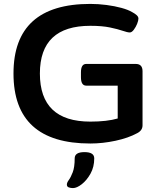

<svg xmlns="http://www.w3.org/2000/svg" viewBox="-20 -727 845 982"><path d="M442 7Q49 7 49 -351Q49 -707 442 -707Q483 -707 525 -701.5Q567 -696 601.5 -686.5Q636 -677 656 -665Q671 -657 679.5 -649Q688 -641 688 -632Q688 -622 681.5 -605.5Q675 -589 664.5 -575Q654 -561 644 -561Q632 -561 607.5 -569.5Q583 -578 542.5 -586.5Q502 -595 442 -595Q184 -595 184 -351Q184 -105 442 -105Q527 -105 582 -121V-289H421Q394 -289 394 -332V-357Q394 -400 421 -400H674Q709 -400 709 -363V-86Q709 -60 682 -46Q636 -21 570.5 -7Q505 7 442 7ZM353 235Q342 235 332 231.5Q322 228 322 217Q322 207 332 193.5Q342 180 352 154Q362 128 362 83Q362 51 412 51Q462 51 462 83Q462 127 443 161Q424 195 398.5 215Q373 235 353 235Z"/></svg>

Font: Asap Expanded SemiBold
Style: Regular
Weight: 600
Width: 7
Designer: Pablo Cosgaya
Foundry: Omnibus-Type
Version: Version 3.001; ttfautohint (v1.8.4.7-5d5b)